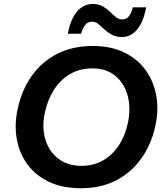

<svg xmlns="http://www.w3.org/2000/svg" viewBox="-20 -966 855 998"><path d="M401.5 12.5Q305.5 12.5 235.5 -20.5Q165.5 -53.5 123 -111Q80.5 -168.5 67.5 -242.5Q61.5 -274.5 61.5 -308.5Q61.5 -352 71.5 -398Q93 -499 145.8 -572.8Q198.5 -646.5 278.5 -686.8Q358.5 -727 462.5 -727Q556 -727 625 -693.8Q694 -660.5 736.2 -602.5Q778.5 -544.5 792 -470Q798 -438 798 -404Q798 -359.5 787.5 -312Q767 -216 715 -142.8Q663 -69.5 583.8 -28.5Q504.5 12.5 401.5 12.5ZM403.5 -104Q468.5 -104 518 -133.5Q567.5 -163 599.8 -213.8Q632 -264.5 645 -328Q652.5 -364.5 652.5 -398.5Q652.5 -435.5 643.5 -469Q626 -533 579.5 -571.8Q533 -610.5 461 -610.5Q393.5 -610.5 343.2 -580.5Q293 -550.5 260 -498.5Q227 -446.5 213 -380Q205.5 -344.5 205.5 -312.5Q205.5 -274.5 216 -240.5Q235 -178 283.5 -141Q332 -104 403.5 -104ZM614 -773.5Q584 -773.5 561.8 -785.5Q539.5 -797.5 522.5 -813.5Q505.5 -829.5 490.8 -841.5Q476 -853.5 460.5 -853.5Q435.5 -853.5 422 -835.5Q408.5 -817.5 401.5 -790.5H332.5Q346 -865 380 -905.2Q414 -945.5 462.5 -945.5Q492.5 -945.5 513.8 -933.2Q535 -921 551.5 -905Q568 -889 582.8 -877Q597.5 -865 614 -865Q638.5 -865 651.2 -883Q664 -901 670.5 -928H739.5Q726.5 -853.5 693.5 -813.5Q660.5 -773.5 614 -773.5Z"/></svg>

Font: Heraclito SemiBold
Style: Italic
Weight: 600
Italic angle: -12°
Designer: Kostas Bartsokas (font) & Cristiano Sobral (main changes)
Foundry: Kostas Bartsokas (font) & Cristiano Sobral (main changes)
Version: Version 1.00;July 8, 2020;FontCreator 13.0.0.2655 64-bit